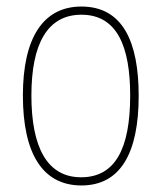

<svg xmlns="http://www.w3.org/2000/svg" viewBox="-20 -557 495 587"><path d="M404 -264C404 -428 356 -537 229 -537C111 -537 50 -440 50 -265C50 -88 110 10 229 10C347 10 404 -87 404 -264ZM76 -265C76 -423 125 -512 229 -512C339 -512 378 -413 378 -265C378 -102 332 -15 228 -15C124 -15 76 -107 76 -265Z"/></svg>

Font: Noto Sans Thai Cond Thin
Style: Regular
Weight: 100
Width: 3
Designer: Monotype Design Team
Foundry: Monotype Imaging Inc.
Version: Version 2.002